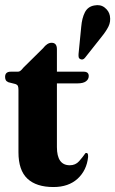

<svg xmlns="http://www.w3.org/2000/svg" viewBox="-21 -725 453 754"><path d="M39.5 -395 12 -402Q4 -405.5 1.5 -410.8Q-1 -416 -1 -423Q-1 -443.5 21.5 -443.5H49.5Q54.5 -443.5 59 -446.8Q63.5 -450 71 -459.5L148 -535.5Q164.5 -557 181.5 -557Q202.5 -557 202.5 -532V-443.5H307.5Q327.5 -443.5 327.5 -426.5Q327.5 -414 316.8 -405.8Q306 -397.5 282.5 -397.5H202.5V-147.5Q202.5 -76 253 -76Q275.5 -76 289.5 -91.8Q303.5 -107.5 314.5 -123.5Q326 -128 325 -108.5Q319.5 -56 283.8 -23.2Q248 9.5 189 9.5Q121.5 9.5 86.5 -23.5Q51.5 -56.5 51.5 -127V-371.5Q51.5 -381.5 49.5 -386.8Q47.5 -392 39.5 -395ZM298 -620Q301 -654.5 312.5 -676.8Q324 -699 349 -703.5Q373.5 -708.5 390.2 -695.2Q407 -682 410.5 -663Q414.5 -640 405 -621Q395.5 -602 378 -580.5L313.5 -499Q305 -487.5 294 -493Q288.5 -496 287.8 -501.5Q287 -507 287.5 -513.5Z"/></svg>

Font: Fraunces 144pt S050
Style: Bold
Weight: 700
Version: Version 1.000; ttfautohint (v1.8.3)